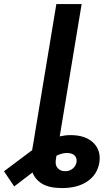

<svg xmlns="http://www.w3.org/2000/svg" viewBox="-153 -748 566 972"><path d="M161.1 204.1Q97.7 204.1 61.5 182.9Q25.4 161.6 11.7 125L-81.1 195.8L-132.8 119.1L9.8 12.2L11.7 0L17.1 -31.2L29.8 -108.9L132.3 -727.5H260.3L149.4 -57.6Q177.7 -64 204.1 -64Q280.3 -64 320.1 -24.7Q359.9 14.6 349.6 76.7Q339.4 135.7 289.8 169.9Q240.2 204.1 161.1 204.1ZM132.8 40.5 129.9 59.1Q125 88.4 139.4 103.5Q153.8 118.7 177.2 118.7Q198.7 118.7 214.6 106Q230.5 93.3 234.4 73.2Q237.3 54.2 226.8 41.5Q216.3 28.8 193.8 26.9Q166 23.9 132.8 40.5Z"/></svg>

Font: Inter Display Semi Bold
Style: Italic
Weight: 600
Italic angle: -9.39999°
Designer: Rasmus Andersson
Foundry: rsms
Version: Version 4.000;git-4fc901f